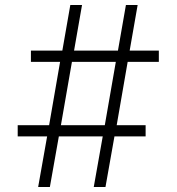

<svg xmlns="http://www.w3.org/2000/svg" viewBox="-20 -750 708 770"><path d="M133 0 169 -203H51V-248H177L221 -502H104V-547H230L262 -730H309L277 -547H453L485 -730H532L500 -547H617V-502H492L448 -248H564V-203H439L403 0H356L392 -203H216L180 0ZM221 -229 206 -248H418L397 -229L448 -522L463 -502H251L272 -522Z"/></svg>

Font: M PLUS 2 Light
Style: Regular
Weight: 300
Designer: Coji Morishita
Foundry: UNDERFOREST DESIGN
Version: Version 1.001